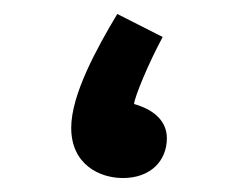

<svg xmlns="http://www.w3.org/2000/svg" viewBox="-20 -251 359 275"><path d="M156 4C196 4 219 -21 219 -53C219 -75 204 -93 172 -102C173 -113 193 -161 213 -198L148 -231C118 -181 82 -115 82 -68C82 -15 123 4 156 4Z"/></svg>

Font: Noto Sans Arabic Cond Med
Style: Regular
Weight: 500
Width: 3
Designer: Monotype Design Team, Nadine Chahine, Nizar Qandah and Khaled Hosny
Foundry: Monotype Imaging Inc.
Version: Version 2.012